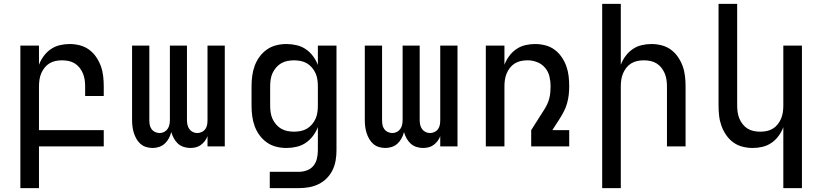

<svg xmlns="http://www.w3.org/2000/svg" viewBox="-20 -755 4240 990"><path d="M85 215V-520H181V-421Q190 -445 205.5 -466Q221 -487 242 -501.5Q263 -516 288 -522Q313 -528 339 -528Q365 -528 391 -521.5Q417 -515 438.5 -499.5Q460 -484 475.5 -461.5Q491 -439 500 -414Q509 -389 512 -362.5Q515 -336 515 -310V-260H419V-310Q419 -327 416.5 -344Q414 -361 407.5 -376.5Q401 -392 390.5 -405.5Q380 -419 365.5 -428Q351 -437 334 -440.5Q317 -444 300 -444Q283 -444 266 -440.5Q249 -437 234.5 -428Q220 -419 209.5 -405.5Q199 -392 192.5 -376.5Q186 -361 183.5 -344Q181 -327 181 -310V-84H515V0H181V215Z M767 8Q750 8 733.5 3Q717 -2 704.5 -13Q692 -24 683.5 -39Q675 -54 670 -70Q665 -86 663 -103Q661 -120 661 -136V-520H750V-136Q750 -124 752 -112Q754 -100 761 -90Q768 -80 779.5 -74.5Q791 -69 803 -69Q815 -69 826 -74.5Q837 -80 844 -90Q851 -100 853.5 -112Q856 -124 856 -136V-520H944V-136Q944 -124 946.5 -112Q949 -100 956 -90Q963 -80 974 -74.5Q985 -69 997 -69Q1009 -69 1020.5 -74.5Q1032 -80 1039 -90Q1046 -100 1048 -112Q1050 -124 1050 -136V-520H1139V0H1050V-53Q1045 -39 1036 -27.5Q1027 -16 1015.5 -7.5Q1004 1 990 4.5Q976 8 961 8Q944 8 927 2.5Q910 -3 897.5 -14.5Q885 -26 876.5 -41.5Q868 -57 863 -74Q859 -57 850.5 -41.5Q842 -26 829.5 -14.5Q817 -3 800.5 2.5Q784 8 767 8Z M1521 215H1371V131H1521Q1542 131 1562.5 123.5Q1583 116 1596 100Q1609 84 1614 63Q1619 42 1619 21V-100Q1610 -76 1594 -54.5Q1578 -33 1556.5 -18.5Q1535 -4 1509 2Q1483 8 1457 8Q1430 8 1404 1.5Q1378 -5 1356 -20.5Q1334 -36 1318 -58Q1302 -80 1293 -105Q1284 -130 1280.5 -156.5Q1277 -183 1277 -210V-310Q1277 -337 1280.5 -363.5Q1284 -390 1293 -415Q1302 -440 1318 -462Q1334 -484 1356 -499.5Q1378 -515 1404 -521.5Q1430 -528 1457 -528Q1483 -528 1509 -522Q1535 -516 1556.5 -501.5Q1578 -487 1594 -465.5Q1610 -444 1619 -420V-520H1715V21Q1715 47 1710.5 73Q1706 99 1694.5 122.5Q1683 146 1664.5 164.5Q1646 183 1622.5 194.5Q1599 206 1573 210.5Q1547 215 1521 215ZM1496 -76Q1513 -76 1530.5 -79.5Q1548 -83 1562.5 -91.5Q1577 -100 1588.5 -113.5Q1600 -127 1607 -142.5Q1614 -158 1616.5 -175.5Q1619 -193 1619 -210V-310Q1619 -327 1616.5 -344.5Q1614 -362 1607 -377.5Q1600 -393 1588.5 -406.5Q1577 -420 1562.5 -428.5Q1548 -437 1530.5 -440.5Q1513 -444 1496 -444Q1479 -444 1461.5 -440.5Q1444 -437 1429.5 -428.5Q1415 -420 1403.5 -406.5Q1392 -393 1385 -377.5Q1378 -362 1375.5 -344.5Q1373 -327 1373 -310V-210Q1373 -193 1375.5 -175.5Q1378 -158 1385 -142.5Q1392 -127 1403.5 -113.5Q1415 -100 1429.5 -91.5Q1444 -83 1461.5 -79.5Q1479 -76 1496 -76Z M1967 8Q1950 8 1933.5 3Q1917 -2 1904.5 -13Q1892 -24 1883.5 -39Q1875 -54 1870 -70Q1865 -86 1863 -103Q1861 -120 1861 -136V-520H1950V-136Q1950 -124 1952 -112Q1954 -100 1961 -90Q1968 -80 1979.5 -74.5Q1991 -69 2003 -69Q2015 -69 2026 -74.5Q2037 -80 2044 -90Q2051 -100 2053.5 -112Q2056 -124 2056 -136V-520H2144V-136Q2144 -124 2146.5 -112Q2149 -100 2156 -90Q2163 -80 2174 -74.5Q2185 -69 2197 -69Q2209 -69 2220.5 -74.5Q2232 -80 2239 -90Q2246 -100 2248 -112Q2250 -124 2250 -136V-520H2339V0H2250V-53Q2245 -39 2236 -27.5Q2227 -16 2215.5 -7.5Q2204 1 2190 4.5Q2176 8 2161 8Q2144 8 2127 2.5Q2110 -3 2097.5 -14.5Q2085 -26 2076.5 -41.5Q2068 -57 2063 -74Q2059 -57 2050.5 -41.5Q2042 -26 2029.5 -14.5Q2017 -3 2000.5 2.5Q1984 8 1967 8Z M2485 0V-520H2581V-421Q2590 -445 2605.5 -466Q2621 -487 2642 -501.5Q2663 -516 2688 -522Q2713 -528 2739 -528Q2765 -528 2791 -521.5Q2817 -515 2838.5 -499.5Q2860 -484 2875.5 -461.5Q2891 -439 2900 -414Q2909 -389 2912 -362.5Q2915 -336 2915 -310Q2915 -288 2912.5 -266Q2910 -244 2904 -222.5Q2898 -201 2888 -181.5Q2878 -162 2866 -143L2828 -84H2915V0H2719V-84L2785 -188Q2794 -202 2801 -216.5Q2808 -231 2812 -246.5Q2816 -262 2817.5 -278Q2819 -294 2819 -310Q2819 -336 2813 -361Q2807 -386 2790.5 -405.5Q2774 -425 2750 -434.5Q2726 -444 2700 -444Q2683 -444 2666 -440.5Q2649 -437 2634.5 -428Q2620 -419 2609.5 -405.5Q2599 -392 2592.5 -376.5Q2586 -361 2583.5 -344Q2581 -327 2581 -310V0Z M3085 215V-735H3181V-421Q3190 -445 3205.5 -466Q3221 -487 3242 -501.5Q3263 -516 3288 -522Q3313 -528 3339 -528Q3365 -528 3391 -521.5Q3417 -515 3438.5 -499.5Q3460 -484 3475.5 -461.5Q3491 -439 3500 -414Q3509 -389 3512 -362.5Q3515 -336 3515 -310V0H3419V-310Q3419 -327 3416.5 -344Q3414 -361 3407.5 -376.5Q3401 -392 3390.5 -405.5Q3380 -419 3365.5 -428Q3351 -437 3334 -440.5Q3317 -444 3300 -444Q3283 -444 3266 -440.5Q3249 -437 3234.5 -428Q3220 -419 3209.5 -405.5Q3199 -392 3192.5 -376.5Q3186 -361 3183.5 -344Q3181 -327 3181 -310V215Z M4019 215V-99Q4010 -75 3994.5 -54Q3979 -33 3958 -18.5Q3937 -4 3912 2Q3887 8 3861 8Q3835 8 3809 1.5Q3783 -5 3761.5 -20.5Q3740 -36 3724.5 -58.5Q3709 -81 3700 -106Q3691 -131 3688 -157.5Q3685 -184 3685 -210V-735H3781V-210Q3781 -193 3783.5 -176Q3786 -159 3792.5 -143.5Q3799 -128 3809.5 -114.5Q3820 -101 3834.5 -92Q3849 -83 3866 -79.5Q3883 -76 3900 -76Q3917 -76 3934 -79.5Q3951 -83 3965.5 -92Q3980 -101 3990.5 -114.5Q4001 -128 4007.5 -143.5Q4014 -159 4016.5 -176Q4019 -193 4019 -210V-520H4115V215Z"/></svg>

Font: Iosevka Medium Extended
Style: Regular
Weight: 500
Width: 7
Monospace: yes
Designer: Belleve Invis
Foundry: Belleve Invis
Version: Version 32.5.0; ttfautohint (v1.8.4)